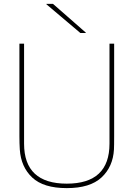

<svg xmlns="http://www.w3.org/2000/svg" viewBox="-20 -955 688 989"><path d="M568 -254Q568 -201 567 -185Q562 -96 503 -41Q444 14 324 14Q204 14 146 -40.5Q88 -95 82 -185Q80 -216 80 -254V-730H104V-215Q104 -9 324 -9Q544 -9 544 -215V-730H568ZM219 -933V-935H253L422 -787V-785H394Z"/></svg>

Font: Nacelle Thin
Style: Regular
Weight: 100
Designer: Sora Sagano
Foundry: Sora Sagano
Version: Version 1.000;FEAKit 1.0